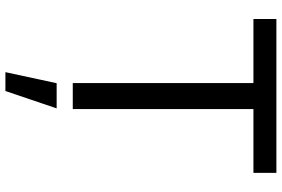

<svg xmlns="http://www.w3.org/2000/svg" viewBox="-181 -587 1008 686"><g transform="rotate(90 323.0 -244.0)"><path d="M47.9 -645.5V-727.5H597.7V-645.5H369.6V0H276.9V-645.5ZM237.8 240.7 277.3 57.6H367.2L305.2 240.7Z"/></g></svg>

Font: Inter
Style: Regular
Weight: 400
Designer: Rasmus Andersson
Foundry: rsms
Version: Version 4.001;git-9221beed3